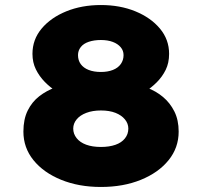

<svg xmlns="http://www.w3.org/2000/svg" viewBox="-20 -740 803 763"><path d="M381 3Q293 3 223 -25.5Q153 -54 113 -103.5Q73 -153 73 -217Q73 -266 90 -300.5Q107 -335 136 -357.5Q165 -380 201 -393Q237 -406 274 -412L258 -347Q233 -359 206.5 -375.5Q180 -392 158 -414.5Q136 -437 122.5 -464.5Q109 -492 109 -526Q109 -583 145.5 -626.5Q182 -670 243.5 -695Q305 -720 381 -720Q457 -720 518 -695Q579 -670 615.5 -626.5Q652 -583 652 -526Q652 -490 638.5 -462.5Q625 -435 603 -413Q581 -391 555 -374.5Q529 -358 503 -347L490 -411Q528 -405 564 -391.5Q600 -378 628 -354.5Q656 -331 673 -297Q690 -263 690 -217Q690 -153 650 -103.5Q610 -54 540 -25.5Q470 3 381 3ZM381 -156Q414 -156 438.5 -164.5Q463 -173 476.5 -190Q490 -207 490 -229Q490 -249 476.5 -265.5Q463 -282 439 -291.5Q415 -301 381 -301Q348 -301 323 -291.5Q298 -282 284.5 -265.5Q271 -249 271 -229Q271 -208 284.5 -191Q298 -174 322.5 -165Q347 -156 381 -156ZM381 -454Q408 -454 428.5 -462Q449 -470 460 -485.5Q471 -501 471 -521Q471 -539 459.5 -552.5Q448 -566 428 -573.5Q408 -581 381 -581Q354 -581 333 -574Q312 -567 301 -553Q290 -539 290 -521Q290 -500 301 -485Q312 -470 332.5 -462Q353 -454 381 -454Z"/></svg>

Font: Lexend Mega Black
Style: Regular
Weight: 900
Version: Version 1.007